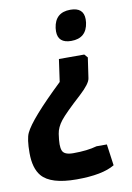

<svg xmlns="http://www.w3.org/2000/svg" viewBox="-88 -567 615 895"><g transform="rotate(-10 219.5 -120.0)"><path d="M156 128Q165 149 207 149Q274 149 319 136H368L382 237Q324 272 201.5 272Q79 272 37 222Q6 185 6 113Q6 46 19 19Q47 -41 202 -189L217 -295H337L351 -279L337 -183Q334 -158 284 -112Q207 -42 183.5 -12Q160 18 155.5 48.5Q151 79 151 97.5Q151 116 156 128ZM309 -512Q372 -512 372 -456Q372 -449 371 -440Q361 -368 289 -368Q226 -368 226 -424Q226 -431 227 -440Q237 -512 309 -512Z"/></g></svg>

Font: Chau Philomene One
Style: Italic
Weight: 400
Designer: Vicente Lamonaca
Foundry: TipoType
Version: Version 1.001